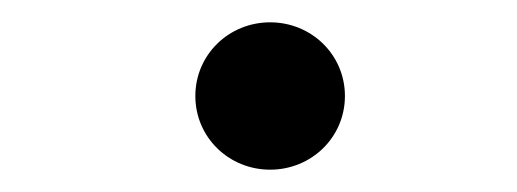

<svg xmlns="http://www.w3.org/2000/svg" viewBox="-20 -147 463 172"><path d="M155 -61C155 -24 185 5 222 5C259 5 289 -24 289 -61C289 -98 259 -127 222 -127C185 -127 155 -98 155 -61Z"/></svg>

Font: Charger Monospace
Style: Regular
Weight: 400
Designer: Jasper
Foundry: Cannot Into Space Fonts
Version: Version 0.980